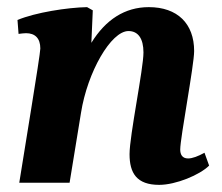

<svg xmlns="http://www.w3.org/2000/svg" viewBox="-20 -512 622 538"><path d="M426 6C473 6 540 -22 566 -48L553 -84C535 -74 519 -68 507 -68C490 -68 485 -80 485 -93C485 -126 524 -329 524 -369C524 -446 477 -492 397 -492C330 -492 276 -457 236 -392L240 -483L224 -492C169 -491 79 -477 29 -456L32 -417C40 -418 47 -419 53 -419C78 -419 93 -405 93 -376C93 -359 46 -77 34 0H175L207 -196C225 -310 291 -425 340 -425C367 -425 382 -404 382 -365C382 -319 343 -132 343 -80C343 -27 363 6 426 6Z"/></svg>

Font: Caladea
Style: Bold Italic
Weight: 700
Italic angle: -9°
Designer: Carolina Giovagnoli and Andres Torresi
Foundry: Carolina Giovagnoli & Andres Torresi
Version: Version 1.001;hotconv 1.0.109;makeotfexe 2.5.65596